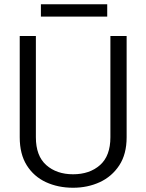

<svg xmlns="http://www.w3.org/2000/svg" viewBox="-20 -882 693 912"><path d="M504.4 -710.9H581.5V-230Q581.5 -149.9 546.6 -96.7Q511.7 -43.5 454.1 -16.8Q396.5 9.8 327.1 9.8Q255.9 9.8 198.2 -16.8Q140.6 -43.5 107.2 -96.7Q73.7 -149.9 73.7 -230V-710.9H150.4V-230Q150.4 -141.6 199.7 -97.9Q249 -54.2 327.1 -54.2Q405.8 -54.2 455.1 -97.9Q504.4 -141.6 504.4 -230ZM489.3 -861.8V-803.2H174.3V-861.8Z"/></svg>

Font: Vazirmatn RD UI Light
Style: Regular
Weight: 300
Designer: Saber Rastikerdar
Foundry: Saber Rastikerdar
Version: Version 33.003